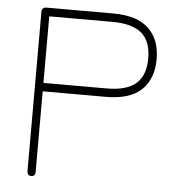

<svg xmlns="http://www.w3.org/2000/svg" viewBox="-51 -749 729 796"><g transform="rotate(5 313.5 -350.5)"><path d="M108 0Q91 0 91 -20V-681Q91 -701 111 -701H388Q488 -701 536 -655Q584 -609 584 -528Q584 -446 536 -400Q488 -354 388 -354H125V-20Q125 0 108 0ZM125 -389H388Q471 -389 510 -423Q549 -457 549 -528Q549 -599 510 -632.5Q471 -666 388 -666H125Z"/></g></svg>

Font: Zen Maru Gothic Light
Style: Regular
Weight: 300
Designer: Yoshimichi Ohira
Foundry: Positype
Version: Version 1.001